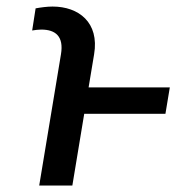

<svg xmlns="http://www.w3.org/2000/svg" viewBox="-20 -572 583 592"><path d="M203.1 0 239.7 -221.2H490.1L503.6 -302.6H253.2L270.2 -404.8C286.6 -502.8 222.7 -551.8 142 -551.8C125 -551.8 104.8 -549 89.8 -546.2L79.2 -478C86.6 -479.4 99.4 -480.8 107.2 -480.8C150.9 -480.8 177.2 -460.2 168 -404.8L100.9 0Z"/></svg>

Font: Margiela Sans Text
Style: Italic
Weight: 400
Italic angle: -9.39999°
Designer: Stefan Endress, Andreas Faust
Version: Version 1.100;FEAKit 1.0